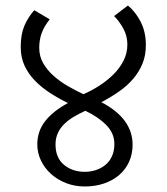

<svg xmlns="http://www.w3.org/2000/svg" viewBox="-20 -666 603 695"><path d="M508 -503Q508 -465 495.5 -435Q483 -405 461.5 -380Q440 -355 410.5 -334.5Q381 -314 347 -296Q460 -237 460 -142Q460 -109 447.5 -81Q435 -53 412 -33Q389 -13 357 -2Q325 9 287 9Q250 9 218.5 -3.5Q187 -16 164 -37Q141 -58 128 -85.5Q115 -113 115 -143Q115 -191 143.5 -227.5Q172 -264 226 -293Q193 -309 162 -329Q131 -349 107 -373.5Q83 -398 69 -428Q55 -458 55 -496Q55 -541 68 -572Q81 -603 104 -629L160 -596Q140 -571 131 -546.5Q122 -522 122 -493Q122 -462 136.5 -437Q151 -412 174 -391.5Q197 -371 225.5 -354.5Q254 -338 282 -325Q312 -338 340.5 -356.5Q369 -375 391.5 -397.5Q414 -420 427.5 -447Q441 -474 441 -505Q441 -536 426.5 -562.5Q412 -589 393 -608L443 -646Q471 -623 489.5 -586.5Q508 -550 508 -503ZM394 -145Q394 -183 365.5 -212.5Q337 -242 289 -265Q267 -255 247.5 -243.5Q228 -232 213 -217.5Q198 -203 189.5 -184.5Q181 -166 181 -143Q181 -95 211.5 -69.5Q242 -44 287 -44Q308 -44 327.5 -50.5Q347 -57 362 -69.5Q377 -82 385.5 -101Q394 -120 394 -145Z"/></svg>

Font: Mukta Light
Style: Regular
Weight: 300
Designer: Girish Dalvi and Yashodeep Gholap
Foundry: Ek Type
Version: Version 2.538;PS 1.002;hotconv 16.6.51;makeotf.lib2.5.65220;